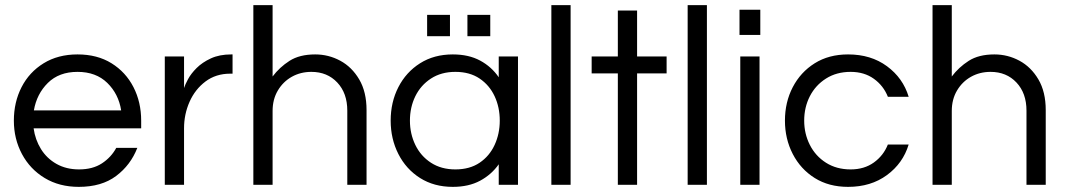

<svg xmlns="http://www.w3.org/2000/svg" viewBox="-20 -720 4154 748"><path d="M287 8Q211 8 154 -26.5Q97 -61 65.5 -120Q34 -179 34 -250Q34 -322 64 -380.5Q94 -439 150 -473.5Q206 -508 282 -508Q359 -508 414.5 -473.5Q470 -439 500 -380.5Q530 -322 530 -250V-220H111Q117 -176 139.5 -139.5Q162 -103 200 -81.5Q238 -60 288 -60Q341 -60 377 -83.5Q413 -107 433 -144H515Q489 -77 432.5 -34.5Q376 8 287 8ZM112 -290H452Q442 -354 398 -397Q354 -440 282 -440Q210 -440 166.5 -397Q123 -354 112 -290Z M622 0V-500H697V-377Q701 -390 712.5 -411.5Q724 -433 746 -455Q768 -477 801.5 -492.5Q835 -508 881 -508H886V-433H877Q821 -433 780.5 -402.5Q740 -372 718.5 -323.5Q697 -275 697 -220V0Z M967 0V-700H1042V-422Q1069 -458 1108 -483Q1147 -508 1208 -508Q1260 -508 1305.5 -483.5Q1351 -459 1379.5 -410.5Q1408 -362 1408 -291V0H1333V-289Q1333 -357 1294 -398.5Q1255 -440 1193 -440Q1151 -440 1117 -421Q1083 -402 1062.5 -367.5Q1042 -333 1042 -288V0Z M1744 8Q1671 8 1616.5 -26.5Q1562 -61 1532 -120Q1502 -179 1502 -250Q1502 -322 1532 -380.5Q1562 -439 1616.5 -473.5Q1671 -508 1744 -508Q1806 -508 1850.5 -484Q1895 -460 1923 -419V-500H1998V0H1923V-80Q1895 -40 1850.5 -16Q1806 8 1744 8ZM1754 -60Q1810 -60 1848.5 -86Q1887 -112 1907 -155.5Q1927 -199 1927 -250Q1927 -302 1907 -345Q1887 -388 1848.5 -414Q1810 -440 1754 -440Q1699 -440 1659 -414Q1619 -388 1598 -345Q1577 -302 1577 -250Q1577 -199 1598 -155.5Q1619 -112 1659 -86Q1699 -60 1754 -60ZM1644 -579V-662H1733V-579ZM1801 -579V-662H1890V-579Z M2128 0V-700H2203V0Z M2387 0V-434H2285V-500H2387V-679H2462V-500H2577V-434H2462V0Z M2659 0V-700H2734V0Z M2861 -584V-682H2942V-584ZM2864 0V-500H2939V0Z M3284 8Q3209 8 3154 -26.5Q3099 -61 3068.5 -120Q3038 -179 3038 -250Q3038 -322 3068.5 -380.5Q3099 -439 3154 -473.5Q3209 -508 3284 -508Q3373 -508 3435.5 -462Q3498 -416 3520 -343H3439Q3422 -386 3384.5 -413Q3347 -440 3294 -440Q3239 -440 3198 -414Q3157 -388 3135 -345Q3113 -302 3113 -250Q3113 -199 3135 -155.5Q3157 -112 3198 -86Q3239 -60 3294 -60Q3347 -60 3384.5 -87Q3422 -114 3439 -157H3520Q3498 -84 3435.5 -38Q3373 8 3284 8Z M3613 0V-700H3688V-422Q3715 -458 3754 -483Q3793 -508 3854 -508Q3906 -508 3951.5 -483.5Q3997 -459 4025.5 -410.5Q4054 -362 4054 -291V0H3979V-289Q3979 -357 3940 -398.5Q3901 -440 3839 -440Q3797 -440 3763 -421Q3729 -402 3708.5 -367.5Q3688 -333 3688 -288V0Z"/></svg>

Font: Questrial
Style: Regular
Weight: 400
Designer: Joe Prince, Laura Meseguer
Foundry: Joe Prince, Laura Meseguer
Version: Version 2.000; ttfautohint (v1.8.3)